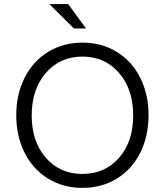

<svg xmlns="http://www.w3.org/2000/svg" viewBox="-20 -918 812 946"><path d="M554.9 -37.6Q480.5 7.8 386.2 7.8Q292 7.8 217.5 -37.6Q143.1 -83 101.6 -164.8Q60.1 -246.6 60.1 -350.1Q60.1 -453.6 101.6 -535.4Q143.1 -617.2 217.5 -662.6Q292 -708 386.2 -708Q480.5 -708 554.9 -662.6Q629.4 -617.2 670.7 -535.4Q711.9 -453.6 711.9 -350.1Q711.9 -246.6 670.7 -164.8Q629.4 -83 554.9 -37.6ZM636.2 -349.1Q636.2 -478.5 566.4 -558.8Q496.6 -639.2 386.2 -639.2Q275.9 -639.2 206.1 -558.8Q136.2 -478.5 136.2 -349.1Q136.2 -220.2 205.8 -140.6Q275.4 -61 386.2 -61Q497.1 -61 566.7 -140.6Q636.2 -220.2 636.2 -349.1ZM344.2 -777.8 223.1 -897.9H315.9L403.8 -777.8Z"/></svg>

Font: LT Superior
Style: Regular
Weight: 400
Designer: Daniel Lyons
Foundry: LyonsType
Version: Version 1.000